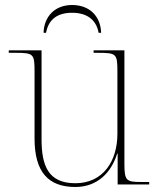

<svg xmlns="http://www.w3.org/2000/svg" viewBox="-20 -737 637 767"><path d="M154 -606H164C174 -661 211 -686 268 -686C324 -686 364 -661 374 -606H384C382 -671 339 -717 268 -717C199 -717 156 -671 154 -606ZM281 10C370 10 425 -49 448 -123H450V0H576V-10H544C484 -10 477 -15 477 -84V-536H354V-526H372C445 -526 449 -522 449 -452V-202C449 -94 392 -5 281 -5C172 -5 146 -76 146 -181V-536H15V-526H41C114 -526 118 -522 118 -452V-184C118 -52 171 10 281 10Z"/></svg>

Font: Noto Serif Display Thin
Style: Regular
Weight: 100
Designer: Monotype Design Team
Foundry: Monotype Imaging Inc.
Version: Version 2.009